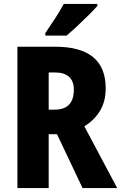

<svg xmlns="http://www.w3.org/2000/svg" viewBox="-20 -950 612 970"><path d="M259 -714Q514 -714 514 -504Q514 -438 485.5 -390.5Q457 -343 406 -312L572 0H397L268 -272H226V0H68V-714ZM255 -584H226V-396H256Q353 -396 353 -497Q353 -584 255 -584ZM472 -920Q456 -902 428.5 -874.5Q401 -847 371 -819Q341 -791 316 -770H209V-783Q234 -820 259 -858Q284 -896 302 -930H472Z"/></svg>

Font: Noto Sans Arabic Cond ExtBd
Style: Regular
Weight: 800
Width: 3
Designer: Monotype Design Team, Nadine Chahine, Nizar Qandah and Khaled Hosny
Foundry: Monotype Imaging Inc.
Version: Version 2.012; ttfautohint (v1.8.4.7-5d5b)